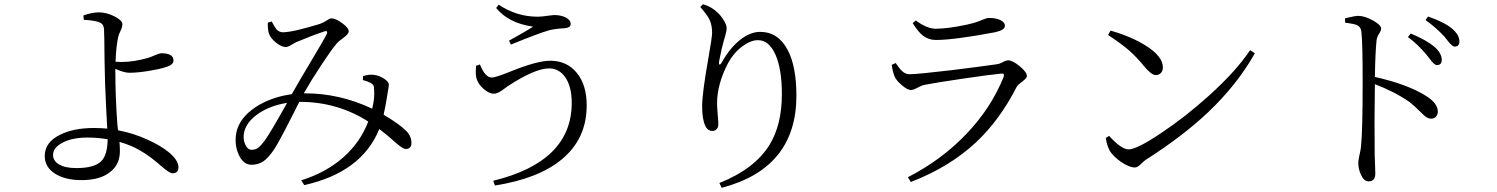

<svg xmlns="http://www.w3.org/2000/svg" viewBox="-20 -811 7040 903"><path d="M363.3 36.1Q286.1 36.1 238.3 5.4Q190.4 -25.4 190.4 -77.1Q190.4 -141.6 261.7 -176.8Q325.2 -209 420.9 -209Q455.1 -209 484.4 -206.1Q483.4 -231.4 479.5 -297.9Q472.7 -437.5 472.7 -481.4Q472.7 -495.1 471.7 -527.3Q470.7 -657.2 469.2 -672.9Q467.8 -688.5 461.9 -695.8Q456.1 -703.1 442.4 -708Q416 -715.8 374 -717.8L372.1 -738.3Q414.1 -752.9 444.3 -752.9Q481.4 -752.9 518.6 -733.9Q555.7 -714.8 555.7 -697.3Q555.7 -684.6 546.9 -666Q539.1 -650.4 536.1 -637.7Q526.4 -596.7 523.4 -520.5Q534.2 -519.5 551.8 -519.5Q609.4 -519.5 677.7 -539.1Q690.4 -543 710 -551.8Q731.4 -560.5 739.3 -560.5Q795.9 -560.5 795.9 -526.4Q795.9 -505.9 759.8 -495.1Q732.4 -486.3 685.5 -478.5Q629.9 -468.8 587.9 -468.8Q563.5 -468.8 522.5 -487.3V-474.6Q522.5 -352.5 532.2 -223.6Q534.2 -206.1 535.2 -198.2Q608.4 -184.6 675.8 -153.3Q732.4 -127.9 770.5 -97.7Q819.3 -58.6 819.3 -24.4Q819.3 3.9 791 3.9Q777.3 3.9 740.2 -28.3Q685.5 -77.1 636.7 -104.5Q596.7 -127.9 542 -143.6Q543.9 -118.2 543.9 -100.6Q543.9 -37.1 498 -2Q451.2 36.1 363.3 36.1ZM338.9 -20.5Q424.8 -20.5 457 -53.7Q485.4 -83 486.3 -156.2Q437.5 -164.1 391.6 -164.1Q321.3 -164.1 275.4 -140.6Q229.5 -117.2 229.5 -82Q229.5 -54.7 256.8 -38.1Q286.1 -20.5 338.9 -20.5Z M1411.1 59.6 1396.5 37.1Q1512.7 1 1593.8 -70.3Q1674.8 -141.6 1711.9 -239.3Q1567.4 -332 1389.6 -332H1387.7Q1375 -306.6 1347.7 -252.9Q1286.1 -131.8 1266.6 -104.5Q1242.2 -69.3 1220.7 -53.7Q1195.3 -36.1 1163.1 -36.1Q1123 -36.1 1101.6 -85.9Q1081.1 -133.8 1091.8 -188.5Q1106.4 -256.8 1182.6 -307.6Q1254.9 -354.5 1352.5 -368.2L1357.4 -377Q1381.8 -420.9 1450.2 -535.2Q1503.9 -625 1514.6 -646.5Q1526.4 -669.9 1504.9 -663.1Q1446.3 -643.6 1372.1 -612.3Q1366.2 -609.4 1354.5 -602.5Q1335 -589.8 1324.2 -589.8Q1303.7 -589.8 1278.3 -610.4Q1252.9 -630.9 1245.1 -652.3Q1239.3 -668 1239.3 -704.1L1257.8 -710Q1259.8 -707 1262.7 -701.2Q1274.4 -679.7 1281.2 -671.9Q1293.9 -659.2 1310.5 -659.2Q1355.5 -659.2 1483.4 -698.2Q1501 -704.1 1518.6 -715.8Q1530.3 -724.6 1538.1 -724.6Q1558.6 -724.6 1589.4 -702.1Q1620.1 -679.7 1620.1 -663.1Q1620.1 -651.4 1594.7 -632.8Q1572.3 -617.2 1563.5 -606.4Q1540 -579.1 1490.7 -504.4Q1441.4 -429.7 1411.1 -376L1409.2 -372.1H1414.1Q1578.1 -372.1 1730.5 -299.8Q1743.2 -351.6 1739.3 -390.6Q1739.3 -403.3 1736.3 -409.2Q1733.4 -415 1723.6 -420.9Q1709 -428.7 1686.5 -434.6L1687.5 -453.1Q1714.8 -461.9 1738.8 -459Q1762.7 -456.1 1785.6 -441.4Q1808.6 -426.8 1808.6 -413.1Q1808.6 -403.3 1804.7 -383.8Q1801.8 -368.2 1800.8 -359.4Q1793 -309.6 1784.2 -271.5Q1861.3 -225.6 1891.6 -194.3Q1916 -168 1915 -137.7Q1915 -110.4 1887.7 -110.4Q1874 -110.4 1836.9 -143.6Q1795.9 -180.7 1763.7 -204.1Q1681.6 -1 1411.1 59.6ZM1164.1 -106.4Q1181.6 -106.4 1196.3 -117.2Q1207 -126 1224.6 -149.4Q1249 -181.6 1330.1 -327.1Q1252.9 -315.4 1196.3 -277.3Q1141.6 -240.2 1128.9 -192.4Q1121.1 -161.1 1132.3 -133.8Q1143.6 -106.4 1164.1 -106.4Z M2307.6 61.5 2299.8 39.1Q2668.9 -50.8 2668.9 -327.1Q2668.9 -403.3 2638.7 -447.3Q2609.4 -489.3 2562.5 -489.3Q2495.1 -489.3 2366.2 -404.3Q2361.3 -400.4 2351.6 -393.6Q2321.3 -370.1 2302.7 -370.1Q2280.3 -370.1 2254.9 -392.6Q2232.4 -412.1 2223.6 -434.6Q2214.8 -455.1 2218.8 -498Q2219.7 -500 2219.7 -502L2237.3 -507.8Q2261.7 -446.3 2293 -446.3Q2309.6 -446.3 2376 -472.7Q2504.9 -525.4 2568.4 -525.4Q2645.5 -525.4 2692.4 -468.8Q2739.3 -412.1 2739.3 -315.4Q2739.3 -158.2 2622.1 -61.5Q2512.7 29.3 2307.6 61.5ZM2382.8 -601.6 2374 -620.1Q2376 -621.1 2379.9 -623Q2460.9 -668 2487.3 -685.5Q2485.4 -685.5 2482.4 -686.5Q2371.1 -703.1 2313.5 -773.4L2325.2 -789.1Q2409.2 -732.4 2509.8 -732.4Q2526.4 -732.4 2559.6 -737.3Q2581.1 -740.2 2587.9 -740.2Q2616.2 -740.2 2639.6 -729.5Q2664.1 -716.8 2664.1 -698.2Q2664.1 -679.7 2630.9 -677.7Q2629.9 -677.7 2626 -677.7Q2585 -674.8 2560.5 -668Q2512.7 -654.3 2385.7 -602.5Z M3374 72.3 3363.3 49.8Q3529.3 -16.6 3598.6 -128.9Q3657.2 -223.6 3657.2 -368.2Q3657.2 -486.3 3627 -554.2Q3596.7 -622.1 3544.9 -622.1Q3509.8 -622.1 3469.7 -591.8Q3428.7 -560.5 3403.3 -512.7Q3352.5 -414.1 3352.5 -326.2Q3352.5 -305.7 3355.5 -271.5Q3358.4 -242.2 3358.4 -226.6Q3358.4 -211.9 3350.6 -203.6Q3342.8 -195.3 3331.1 -195.3Q3307.6 -195.3 3296.9 -219.7Q3282.2 -251 3282.2 -310.5Q3282.2 -372.1 3311.5 -537.1Q3329.1 -635.7 3329.1 -657.2Q3329.1 -693.4 3316.4 -719.7Q3305.7 -741.2 3273.4 -778.3L3286.1 -791Q3315.4 -782.2 3333 -769.5Q3359.4 -752 3378.9 -723.6Q3397.5 -696.3 3397.5 -679.7Q3397.5 -665 3390.6 -641.6Q3386.7 -628.9 3384.8 -622.1Q3374 -585.9 3362.3 -523.4Q3359.4 -507.8 3364.3 -507.3Q3369.1 -506.8 3377 -521.5Q3412.1 -584 3459 -622.1Q3507.8 -661.1 3554.7 -661.1Q3639.6 -661.1 3684.6 -576.2Q3725.6 -498 3725.6 -361.3Q3725.6 -19.5 3374 72.3Z M4263.7 44.9 4250 22.5Q4411.1 -60.5 4527.3 -183.6Q4641.6 -303.7 4700.2 -449.2Q4706.1 -467.8 4688.5 -464.8Q4628.9 -459 4503.9 -440.4Q4378.9 -421.9 4329.1 -412.1Q4314.5 -409.2 4294.9 -398.4Q4275.4 -387.7 4263.7 -387.7Q4247.1 -387.7 4220.7 -411.1Q4195.3 -432.6 4187.5 -451.2Q4178.7 -471.7 4173.8 -505.9L4192.4 -514.6Q4210.9 -487.3 4222.7 -476.6Q4238.3 -461.9 4257.8 -461.9Q4294.9 -461.9 4459 -481.4Q4585.9 -497.1 4668 -508.8Q4682.6 -510.7 4699.2 -520.5Q4712.9 -527.3 4720.7 -527.3Q4742.2 -527.3 4775.9 -499.5Q4809.6 -471.7 4809.6 -453.1Q4809.6 -443.4 4787.6 -427.2Q4765.6 -411.1 4759.8 -399.4Q4681.6 -246.1 4570.3 -141.6Q4444.3 -24.4 4263.7 44.9ZM4381.8 -623Q4346.7 -623 4320.3 -643.6Q4298.8 -660.2 4272.5 -702.1L4287.1 -714.8Q4339.8 -675.8 4380.9 -675.8Q4436.5 -675.8 4528.3 -695.3Q4536.1 -697.3 4540 -698.2Q4571.3 -705.1 4602.5 -718.8Q4621.1 -726.6 4630.9 -726.6Q4663.1 -726.6 4684.6 -716.8Q4706.1 -707 4706.1 -689.5Q4706.1 -669.9 4663.1 -660.2Q4662.1 -660.2 4659.2 -659.2Q4466.8 -623 4381.8 -623Z M5317.4 -23.4Q5291 -23.4 5252 -49.8Q5217.8 -74.2 5201.2 -98.6Q5185.5 -126 5180.7 -162.1L5196.3 -171.9Q5253.9 -108.4 5288.1 -108.4Q5326.2 -108.4 5438.5 -183.6Q5553.7 -259.8 5666 -361.3Q5794.9 -477.5 5859.4 -575.2L5881.8 -560.5Q5798.8 -413.1 5662.1 -283.2Q5542 -169.9 5369.1 -59.6Q5361.3 -54.7 5349.6 -43Q5331.1 -23.4 5317.4 -23.4ZM5415 -458Q5395.5 -458 5361.3 -499Q5325.2 -543 5291 -573.2Q5253.9 -605.5 5191.4 -646.5L5203.1 -667Q5299.8 -639.6 5368.2 -596.7Q5449.2 -545.9 5449.2 -494.1Q5449.2 -477.5 5439.9 -467.8Q5430.7 -458 5415 -458Z M6417 42Q6394.5 42 6380.9 10.7Q6368.2 -15.6 6368.2 -44.9Q6368.2 -55.7 6373 -78.1Q6378.9 -102.5 6380.9 -121.1Q6388.7 -193.4 6388.7 -427.7Q6388.7 -612.3 6382.8 -661.1Q6380.9 -683.6 6363.3 -692.4Q6348.6 -699.2 6306.6 -704.1L6305.7 -724.6Q6311.5 -725.6 6321.3 -728.5Q6353.5 -736.3 6368.2 -736.3Q6398.4 -736.3 6437 -714.8Q6475.6 -693.4 6475.6 -676.8Q6475.6 -668 6467.8 -655.3Q6456.1 -638.7 6454.1 -621.1Q6448.2 -566.4 6446.3 -449.2Q6601.6 -414.1 6687.5 -359.4Q6742.2 -325.2 6742.2 -286.1Q6742.2 -272.5 6733.9 -262.7Q6725.6 -252.9 6710.9 -252.9Q6698.2 -252.9 6685.5 -261.7Q6678.7 -266.6 6661.1 -284.2Q6632.8 -312.5 6609.4 -331.1Q6539.1 -379.9 6446.3 -415Q6443.4 -244.1 6445.3 -84Q6446.3 -61.5 6447.3 -28.3Q6448.2 -2.9 6448.2 4.9Q6448.2 42 6417 42ZM6737.3 -504.9Q6725.6 -504.9 6704.1 -534.2Q6695.3 -545.9 6690.4 -551.8Q6646.5 -604.5 6601.6 -636.7L6615.2 -653.3Q6689.5 -622.1 6726.6 -590.8Q6760.7 -560.5 6760.7 -529.3Q6760.7 -504.9 6737.3 -504.9ZM6821.3 -591.8Q6809.6 -591.8 6788.1 -620.1Q6778.3 -632.8 6773.4 -638.7Q6732.4 -682.6 6684.6 -716.8L6696.3 -733.4Q6772.5 -707 6808.1 -677.2Q6843.8 -647.5 6843.8 -616.2Q6843.8 -591.8 6821.3 -591.8Z"/></svg>

Font: Bpmf Zihi Only R
Style: R
Weight: 400
Foundry: But Ko
Version: Version 1.320